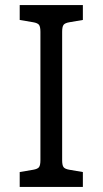

<svg xmlns="http://www.w3.org/2000/svg" viewBox="-20 -740 406 760"><path d="M308 -59V0H58V-59L111 -68Q129 -71 134.5 -78.5Q140 -86 140 -106V-614Q140 -634 134.5 -641.5Q129 -649 111 -652L58 -661V-720H308V-661L255 -652Q237 -649 231.5 -641.5Q226 -634 226 -614V-106Q226 -86 231.5 -78.5Q237 -71 255 -68Z"/></svg>

Font: Enriqueta
Style: Regular
Weight: 400
Designer: Viviana Monsalve, Gustavo Ibarra
Foundry: Viviana Monsalve, Gustavo Ibarra
Version: Version 1.002